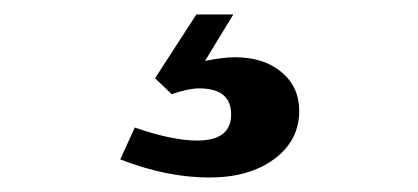

<svg xmlns="http://www.w3.org/2000/svg" viewBox="-20 -20 577 265"><path d="M302 0 263 64Q289 59 304 59Q344 59 368.5 79.5Q393 100 393 133Q393 174 358.5 199.5Q324 225 269 225Q210 225 146 200L166 156Q218 174 252 174Q299 174 299 138Q299 102 255 102Q240 102 217 110L194 88L251 0Z"/></svg>

Font: Almarai ExtraBold
Style: Regular
Weight: 800
Designer: Boutros International 2019
Foundry: Created by Boutros International 2019
Version: Version 1.10